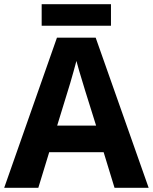

<svg xmlns="http://www.w3.org/2000/svg" viewBox="-20 -897 730 917"><path d="M527 0 475 -170H215L163 0H0L252 -717H437L690 0ZM387 -463Q382 -480 374 -506Q366 -532 358 -559Q350 -586 345 -606Q340 -586 331.5 -556.5Q323 -527 315.5 -500.5Q308 -474 304 -463L253 -297H439ZM510 -877V-774H179V-877Z"/></svg>

Font: Noto Sans Kawi
Style: Bold
Weight: 700
Designer: Fadhl Haqq
Version: Version 1.000